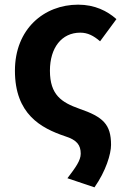

<svg xmlns="http://www.w3.org/2000/svg" viewBox="-20 -594 542 823"><path d="M385 209C434 139 456 66 456 27C456 -61 422 -93 320 -128C244 -155 194 -187 194 -291C194 -389 244 -454 324 -454C356 -454 381 -441 409 -417L479 -512C440 -547 386 -574 315 -574C169 -574 44 -470 44 -291C44 -105 155 -45 259 -10C310 6 326 28 326 65C326 94 304 124 269 170Z"/></svg>

Font: Noto Sans JP
Style: Bold
Weight: 700
Designer: Ryoko NISHIZUKA  (kana, bopomofo & ideographs); Paul D. Hunt (Latin, Greek & Cyrillic); Sandoll Communications , Soo-you
Foundry: Adobe
Version: Version 2.002;hotconv 1.0.116;makeotfexe 2.5.65601